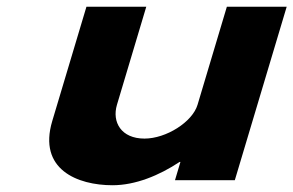

<svg xmlns="http://www.w3.org/2000/svg" viewBox="-20 -548 868 568"><path d="M828.1 -528H651.1L564.4 -238C549.1 -187 471.5 -138 407.4 -138C338.4 -138 310.8 -187 326 -238L412.7 -528H235.7L134.6 -190C91.9 -47 208.8 0 312.9 0C380.7 0 451 -29 511.4 -69H513.8L497.7 -15H674.7Z"/></svg>

Font: Hussar
Style: BdSuprExtOblThree
Weight: 700
Foundry: Cannot Into Space Fonts
Version: Version 2.00